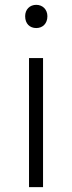

<svg xmlns="http://www.w3.org/2000/svg" viewBox="-20 -774 297 794"><path d="M100 0H158V-534H100ZM130 -658C156 -658 176 -676 176 -707C176 -735 156 -754 130 -754C103 -754 84 -735 84 -707C84 -676 103 -658 130 -658Z"/></svg>

Font: Noto Sans HK Light
Style: Regular
Weight: 300
Designer: Ryoko NISHIZUKA 西塚涼子 (kana, bopomofo & ideographs); Paul D. Hunt (Latin, Greek & Cyrillic); Sandoll Communications 산돌커뮤니
Foundry: Adobe
Version: Version 2.004;hotconv 1.0.118;makeotfexe 2.5.65603